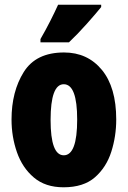

<svg xmlns="http://www.w3.org/2000/svg" viewBox="-20 -786 546 816"><path d="M227 -766Q212 -733 193.5 -696.5Q175 -660 152 -620V-606H273Q310 -641 350 -686Q390 -731 410 -756V-766ZM252 -563Q133 -563 81 -480Q29 -397 29 -278Q29 -205 52 -139Q75 -73 124 -31.5Q173 10 250 10Q335 10 383.5 -32.5Q432 -75 453 -141Q474 -207 474 -278Q474 -415 413 -489Q352 -563 252 -563ZM251 -428Q308 -428 308 -278Q308 -126 251 -126Q195 -126 195 -276Q195 -428 251 -428Z"/></svg>

Font: Noto Sans Display Condensed Black
Style: Regular
Weight: 900
Width: 3
Designer: Monotype Design team
Foundry: Monotype Imaging Inc.
Version: 1.000